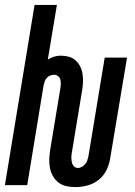

<svg xmlns="http://www.w3.org/2000/svg" viewBox="-32 -755 552 783"><path d="M275 8Q256 8 238 4Q220 0 206 -11Q192 -22 183.5 -37.5Q175 -53 171.5 -71Q168 -89 169 -108Q170 -127 173 -146L215 -400Q216 -408 216 -416.5Q216 -425 213.5 -432.5Q211 -440 204 -445Q197 -450 189 -450Q181 -450 173 -447Q165 -444 159 -437.5Q153 -431 150.5 -423.5Q148 -416 146 -408L79 0H-12L109 -735H200L163 -512Q175 -520 188.5 -524Q202 -528 216 -528Q233 -528 249 -523.5Q265 -519 276.5 -508.5Q288 -498 295 -484Q302 -470 304.5 -454Q307 -438 306.5 -421Q306 -404 303 -387L261 -133Q259 -123 259 -113Q259 -103 261 -93.5Q263 -84 269.5 -77Q276 -70 286 -70Q294 -70 302.5 -75Q311 -80 316.5 -87Q322 -94 324.5 -102.5Q327 -111 329 -120L395 -520H486L417 -107Q413 -83 401.5 -60Q390 -37 369.5 -21Q349 -5 324 1.5Q299 8 275 8Z"/></svg>

Font: Iosevka Term Curly Semibold
Style: Italic
Weight: 600
Italic angle: -9°
Designer: Belleve Invis
Foundry: Belleve Invis
Version: Version 32.3.0